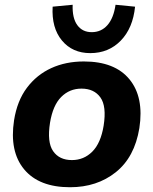

<svg xmlns="http://www.w3.org/2000/svg" viewBox="-20 -775 644 806"><path d="M274 11Q144 11 81.5 -64Q19 -139 39 -270Q52 -352 93 -406.5Q134 -461 195 -489Q256 -517 332 -517Q462 -517 523.5 -442Q585 -367 565 -237Q545 -115 466 -52Q387 11 274 11ZM282 -103Q332 -103 367.5 -138.5Q403 -174 415 -247Q428 -329 401.5 -366Q375 -403 322 -403Q272 -403 237 -368Q202 -333 190 -260Q177 -178 203 -140.5Q229 -103 282 -103ZM359 -552Q284 -552 240 -605Q196 -658 201 -747L285 -755Q283 -699 304.5 -669.5Q326 -640 365 -640Q405 -640 431 -669.5Q457 -699 465 -755L547 -747Q538 -657 487 -604.5Q436 -552 359 -552Z"/></svg>

Font: Mulish ExtraBold
Style: Italic
Weight: 800
Italic angle: -9°
Designer: Vernon Adams
Foundry: Vernon Adams
Version: Version 3.603; ttfautohint (v1.8.3)